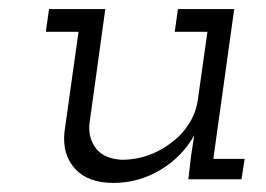

<svg xmlns="http://www.w3.org/2000/svg" viewBox="-20 -395 587 423"><path d="M395 0H512L519 -45H450L496 -375H372L365 -325H437L416 -176Q412 -147 396.5 -122.5Q381 -98 358 -81Q335 -63 307 -53Q279 -43 249 -43Q209 -45 191.5 -68Q174 -91 177 -122L212 -375H88L81 -325H153L122 -104Q117 -54 145.5 -23Q174 8 230 8Q285 8 333 -20.5Q381 -49 408 -97L401 -52Z"/></svg>

Font: Josefin Slab Thin Medium
Style: Italic
Weight: 500
Italic angle: -12°
Version: Version 2.000